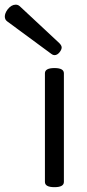

<svg xmlns="http://www.w3.org/2000/svg" viewBox="-69 -774 366 806"><path d="M159.7 -542.5Q153.3 -542.5 147 -547.4L-38.6 -684.1Q-48.8 -691.4 -48.8 -704.6Q-48.8 -718.3 -37.1 -734.4Q-21.5 -754.4 -2.9 -754.4Q6.8 -754.4 14.2 -747.6L179.7 -593.3Q189.9 -583 189.9 -574.7Q189.9 -565.9 181.2 -554.7Q171.4 -542.5 159.7 -542.5ZM119.6 -466.3Q119.6 -488.3 159.7 -488.3Q199.2 -488.3 199.2 -466.3V-10.3Q199.2 11.7 159.7 11.7Q119.6 11.7 119.6 -10.3Z"/></svg>

Font: Gayathri
Style: Regular
Weight: 400
Designer: Binoy Dominic <binoy.domenic@gmail.com>
Foundry: SMC
Version: Version 1.000